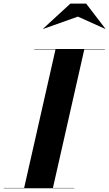

<svg xmlns="http://www.w3.org/2000/svg" viewBox="-62 -1014 588 1034"><path d="M357.5 -924.5 504.5 -858.5 505.5 -859.5 402 -994.5H317L170 -859.5L171.5 -858.5ZM-42.5 -2V0H337.5V-2H223L392 -748H502.5V-750H122.5V-748H237L68 -2Z"/></svg>

Font: Bodoni* 96pt
Style: Bold Italic
Weight: 700
Italic angle: -13°
Version: Version 2.3